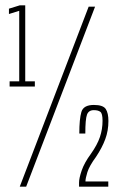

<svg xmlns="http://www.w3.org/2000/svg" viewBox="-20 -699 442 719"><path d="M16 -375H110.5V-394.5H74.5V-679H54L13.5 -666.5V-646.5L52 -658.5V-394.5H16ZM54 0H78L336 -674H312ZM276 0H385.5V-19.5H300Q300 -31 307.2 -54.2Q314.5 -77.5 339.5 -111.5Q362.5 -146 374.2 -177.8Q386 -209.5 386 -246Q386 -275.5 376 -290.8Q366 -306 331.5 -306Q292.5 -306 284.8 -279.8Q277 -253.5 277 -199H299.5Q299.5 -253 305.8 -269.8Q312 -286.5 331.5 -286.5Q347.5 -286.5 355.8 -280.2Q364 -274 364 -247Q364 -215 354.2 -186Q344.5 -157 320.5 -123Q295.5 -89 285.8 -60.2Q276 -31.5 276 -15Z"/></svg>

Font: Anybody ExtraCondensed ExtraLight
Style: Regular
Weight: 250
Width: 2
Version: Version 1.113;gftools[0.9.25]